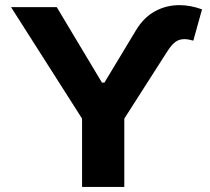

<svg xmlns="http://www.w3.org/2000/svg" viewBox="-20 -735 826 755"><path d="M203.1 -707 380.9 -410.2H390.6L513.7 -614.3Q544.4 -666 588.9 -690.4Q633.3 -714.8 685.5 -714.8Q729 -714.8 774.4 -698.2L740.2 -575.2Q719.7 -581.1 705.1 -581.1Q684.6 -581.1 669.7 -570.1Q654.8 -559.1 638.7 -534.2L468.8 -268.6V0H302.7V-268.6L23.4 -707Z"/></svg>

Font: Pretendard GOV ExtraBold
Style: Regular
Weight: 800
Designer: Base glyphs from Inter by Rasmus Andersson; Hangeul glyphs from Noto Sans CJK(Source Han Sans) by Jang Soo-young and Kan
Foundry: Kil Hyung-jin
Version: Version 1.309